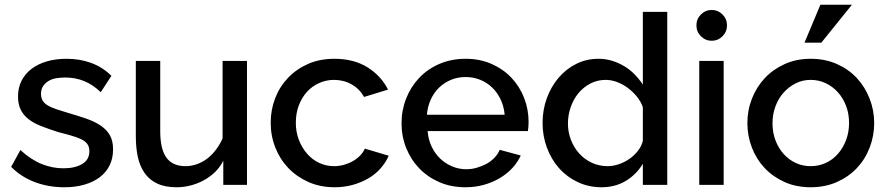

<svg xmlns="http://www.w3.org/2000/svg" viewBox="-20 -780 3741 810"><path d="M251 10Q185 10 127.5 -11.5Q70 -33 27 -76L66 -147Q111 -106 156 -88Q201 -70 247 -70Q296 -70 326.5 -88Q357 -106 357 -142Q357 -161 348 -173Q339 -185 322 -193Q305 -201 280.5 -208Q256 -215 225 -223Q184 -236 152.5 -248.5Q121 -261 99.5 -278Q78 -295 67 -318Q56 -341 56 -373Q56 -410 71 -439.5Q86 -469 113 -489.5Q140 -510 177.5 -521Q215 -532 261 -532Q318 -532 366 -514Q414 -496 450 -460L405 -391Q372 -423 335 -438Q298 -453 255 -453Q236 -453 217.5 -450Q199 -447 185 -438.5Q171 -430 162 -417Q153 -404 153 -384Q153 -367 160 -355.5Q167 -344 181 -335.5Q195 -327 215.5 -320Q236 -313 263 -305Q308 -292 344 -279.5Q380 -267 405 -250Q430 -233 443.5 -209.5Q457 -186 457 -150Q457 -112 442.5 -82.5Q428 -53 401 -32.5Q374 -12 336 -1Q298 10 251 10Z M922 0V-102Q908 -74 886.5 -53.5Q865 -33 839 -19Q813 -5 784 2.5Q755 10 725 10Q676 10 642.5 -6Q609 -22 589 -51.5Q569 -81 561 -120Q553 -159 553 -205V-523H656V-225Q656 -195 661 -168Q666 -141 678 -121Q690 -101 711 -90Q732 -79 763 -79Q787 -79 811 -87.5Q835 -96 855 -111.5Q875 -127 891.5 -149Q908 -171 919 -196V-523H1022V0Z M1392 10Q1331 10 1281.5 -12Q1232 -34 1196.5 -71Q1161 -108 1141.5 -157.5Q1122 -207 1122 -262Q1122 -317 1141 -366Q1160 -415 1195.5 -452Q1231 -489 1280 -510.5Q1329 -532 1391 -532Q1472 -532 1529.5 -496.5Q1587 -461 1617 -402L1516 -371Q1497 -405 1463.5 -424Q1430 -443 1389 -443Q1356 -443 1326 -429.5Q1296 -416 1274.5 -392Q1253 -368 1240.5 -335Q1228 -302 1228 -262Q1228 -223 1241 -189.5Q1254 -156 1276 -131Q1298 -106 1327 -92.5Q1356 -79 1390 -79Q1411 -79 1432 -85Q1453 -91 1470 -101Q1487 -111 1500 -124.5Q1513 -138 1519 -153L1620 -123Q1607 -94 1585.5 -69.5Q1564 -45 1534 -27.5Q1504 -10 1468 0Q1432 10 1392 10Z M1944 10Q1883 10 1833.5 -11.5Q1784 -33 1748.5 -70Q1713 -107 1693.5 -156Q1674 -205 1674 -260Q1674 -315 1693.5 -364.5Q1713 -414 1748.5 -451.5Q1784 -489 1834 -510.5Q1884 -532 1945 -532Q2005 -532 2054.5 -510Q2104 -488 2138.5 -451Q2173 -414 2191.5 -366Q2210 -318 2210 -265Q2210 -253 2209 -243Q2208 -233 2207 -227H1784Q1787 -191 1801 -161.5Q1815 -132 1837 -111Q1859 -90 1887.5 -78Q1916 -66 1947 -66Q1970 -66 1992 -72.5Q2014 -79 2032.5 -89Q2051 -99 2066 -114.5Q2081 -130 2088 -148L2177 -124Q2163 -94 2140.5 -70Q2118 -46 2087.5 -28Q2057 -10 2020.5 0Q1984 10 1944 10ZM2109 -296Q2106 -331 2092 -360.5Q2078 -390 2056 -411Q2034 -432 2005.5 -443.5Q1977 -455 1944 -455Q1912 -455 1883.5 -443.5Q1855 -432 1833 -411Q1811 -390 1797.5 -360.5Q1784 -331 1781 -296Z M2692 0V-89Q2664 -43 2619.5 -16.5Q2575 10 2518 10Q2464 10 2418 -11.5Q2372 -33 2339 -70Q2306 -107 2287.5 -156.5Q2269 -206 2269 -261Q2269 -317 2287 -366Q2305 -415 2336.5 -452Q2368 -489 2411 -510.5Q2454 -532 2505 -532Q2535 -532 2562.5 -523.5Q2590 -515 2614 -500.5Q2638 -486 2657.5 -466Q2677 -446 2692 -423V-730H2795V0ZM2692 -328Q2683 -353 2666 -373.5Q2649 -394 2628 -409.5Q2607 -425 2583 -434Q2559 -443 2535 -443Q2500 -443 2470.5 -427.5Q2441 -412 2420 -386.5Q2399 -361 2387.5 -327.5Q2376 -294 2376 -259Q2376 -222 2389 -189Q2402 -156 2424.5 -131.5Q2447 -107 2477.5 -93Q2508 -79 2544 -79Q2566 -79 2590 -87Q2614 -95 2635 -109.5Q2656 -124 2671.5 -144Q2687 -164 2692 -186Z M2930 0V-523H3033V0ZM2918 -673Q2918 -700 2937 -719Q2956 -738 2983 -738Q3009 -738 3028 -719Q3047 -700 3047 -673Q3047 -646 3028 -627Q3009 -608 2983 -608Q2956 -608 2937 -627Q2918 -646 2918 -673Z M3400 10Q3339 10 3290 -12Q3241 -34 3206 -71Q3171 -108 3152 -157.5Q3133 -207 3133 -261Q3133 -315 3152.5 -364.5Q3172 -414 3207 -451Q3242 -488 3291 -510Q3340 -532 3400 -532Q3461 -532 3510.5 -510Q3560 -488 3594.5 -451Q3629 -414 3648.5 -364.5Q3668 -315 3668 -261Q3668 -207 3649 -157.5Q3630 -108 3595 -71Q3560 -34 3510.5 -12Q3461 10 3400 10ZM3239 -260Q3239 -221 3251.5 -188Q3264 -155 3286 -130.5Q3308 -106 3337 -92.5Q3366 -79 3400 -79Q3434 -79 3463.5 -92.5Q3493 -106 3515 -131Q3537 -156 3549.5 -189.5Q3562 -223 3562 -261Q3562 -300 3549.5 -333Q3537 -366 3515 -390.5Q3493 -415 3463.5 -429Q3434 -443 3400 -443Q3366 -443 3337 -428.5Q3308 -414 3286 -389.5Q3264 -365 3251.5 -331.5Q3239 -298 3239 -260ZM3445 -600H3374L3441 -760H3574Z"/></svg>

Font: Rising Sun Medium
Style: Regular
Weight: 500
Designer: Matt McInerney, Pablo Impallari, Rodrigo Fuenzalida (Raleway font), Stephen Hutchings (Greek), Cristiano Sobral (main ch
Foundry: The Rising Sun Project Authors
Version: Version 4.327; ttfautohint (v1.8.4.7-5d5b-dirty)